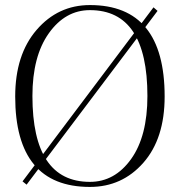

<svg xmlns="http://www.w3.org/2000/svg" viewBox="-20 -729 707 758"><path d="M602 -686 85 0 69 -13 586 -700ZM40 -348Q40 -513 124.5 -611Q209 -709 335 -709Q630 -709 630 -348Q630 -182 546 -86.5Q462 9 335 9Q40 9 40 -348ZM108 -350Q108 -11 335 -11Q433 -11 497.5 -101Q562 -191 562 -350Q562 -689 335 -689Q238 -689 173 -598Q108 -507 108 -350Z"/></svg>

Font: Antic Didone
Style: Regular
Weight: 400
Designer: Santiago Orozco
Foundry: Santiago Orozco
Version: Version 2.001